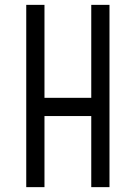

<svg xmlns="http://www.w3.org/2000/svg" viewBox="-20 -770 558 790"><path d="M88 0V-750H163V-367.5H355.5V-750H430.5V0H355.5V-292.5H163V0Z"/></svg>

Font: Mohave Light
Style: Regular
Weight: 300
Designer: Gumpita Rahayu
Foundry: Tokotype
Version: Version 2.003